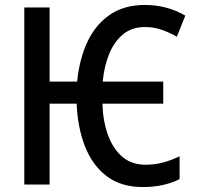

<svg xmlns="http://www.w3.org/2000/svg" viewBox="-20 -744 793 774"><path d="M555 10Q468 10 410.5 -33.5Q353 -77 323 -153Q293 -229 289 -326H180V0H78V-714H180V-415H291Q300 -507 333 -576.5Q366 -646 423.5 -685Q481 -724 564 -724Q653 -724 727 -681L693 -596Q663 -613 631.5 -624Q600 -635 564 -635Q512 -635 476.5 -606Q441 -577 420.5 -527.5Q400 -478 394 -415H638V-326H393Q395 -256 415 -200.5Q435 -145 472.5 -112.5Q510 -80 567 -80Q604 -80 637.5 -89Q671 -98 704 -114V-22Q672 -6 635.5 2Q599 10 555 10Z"/></svg>

Font: Noto Sans Condensed Medium
Style: Regular
Weight: 500
Width: 3
Designer: Monotype Design Team
Foundry: Monotype Imaging Inc.
Version: Version 2.013; ttfautohint (v1.8.4.7-5d5b)